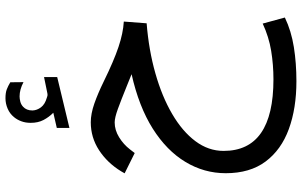

<svg xmlns="http://www.w3.org/2000/svg" viewBox="-220 -547 1098 698"><g transform="rotate(-90 329.0 -198.0)"><path d="M268.1 -553.2Q252.4 -568.8 241.9 -588.6Q231.4 -608.4 231.4 -635.3Q231.4 -654.3 237.1 -669.4Q242.7 -684.6 252 -695.8Q264.6 -711.4 283 -719.2Q301.3 -727.1 320.8 -727.1Q340.8 -727.1 353 -722.4Q365.2 -717.8 378.9 -709.5L379.4 -661.6Q352.5 -675.8 327.6 -675.8Q318.8 -675.8 308.3 -673.1Q297.9 -670.4 290 -663.1Q276.4 -650.9 276.4 -628.9Q276.9 -612.8 287.8 -598.1Q298.8 -583.5 322.8 -576.7Q325.2 -576.2 327.6 -575.2Q330.1 -574.2 333.5 -574.2Q336.4 -574.2 338.4 -574.7L397.9 -586.9V-539.1L212.9 -494.6V-540.5ZM408.2 -268.6Q398.9 -272.5 391.6 -275.4Q384.3 -278.3 363.8 -286.6Q314.5 -306.6 282.2 -318.4Q250 -330.1 232.9 -330.1Q205.1 -330.1 179 -314Q152.8 -297.9 134.8 -274.4L121.6 -257.3L47.9 -293.9L55.2 -306.6Q85.9 -356.9 132.1 -387Q178.2 -417 233.4 -417Q264.2 -417 301.3 -404.1Q338.4 -391.1 381.3 -370.1Q457 -333 507.3 -316.2Q557.6 -299.3 599.6 -296.9L593.3 -213.9Q495.6 -206.1 411.4 -182.1Q327.1 -158.2 263.7 -121.1Q200.2 -84 164.8 -36.6Q129.4 10.7 129.4 65.9Q129.4 247.1 389.6 247.1Q442.4 247.1 493.2 238.8Q543.9 230.5 592.3 208L614.3 288.6Q565.4 312 506.8 321.3Q448.2 330.6 382.8 330.6Q284.2 330.6 208.7 303Q133.3 275.4 90.8 218.5Q48.3 161.6 48.3 73.7Q48.3 -4.9 89.4 -73Q130.4 -141.1 210.4 -191.7Q290.5 -242.2 408.2 -268.6Z"/></g></svg>

Font: Vazir UI
Style: Regular-UI
Weight: 400
Designer: Saber Rastikerdar
Foundry: Saber Rastikerdar
Version: Version 30.1.0